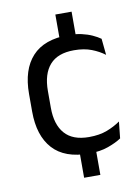

<svg xmlns="http://www.w3.org/2000/svg" viewBox="-81 -651 596 815"><g transform="rotate(-10 217.0 -243.0)"><path d="M285 -468H215V-595H285ZM285 108.5H215V-30.5H285ZM254 11Q149 11 97.8 -45.8Q46.5 -102.5 46.5 -206.5V-282.5Q46.5 -387 98 -443.2Q149.5 -499.5 254 -499.5Q285 -499.5 310.5 -493.8Q336 -488 356.2 -478.8Q376.5 -469.5 390.5 -459.5L397.5 -389Q374 -407 341.8 -419.5Q309.5 -432 266 -432Q196 -432 161.8 -393.2Q127.5 -354.5 127.5 -280.5V-208.5Q127.5 -136 161.8 -97Q196 -58 266 -58Q311 -58 343.8 -70.5Q376.5 -83 402 -101L394.5 -29.5Q372.5 -14.5 337 -1.8Q301.5 11 254 11Z"/></g></svg>

Font: Anek Bangla
Style: Regular
Weight: 400
Designer: Sulekha Rajkumar (Bangla), Yesha Goshar (Latin)
Foundry: Ek Type
Version: Version 1.003